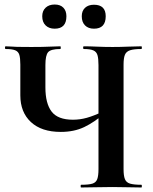

<svg xmlns="http://www.w3.org/2000/svg" viewBox="-20 -830 677 850"><path d="M416 -542Q416 -571 411.5 -586Q407 -601 393 -607Q379 -613 351 -613Q348 -613 348 -619Q348 -625 351 -625Q377 -625 409 -623.5Q441 -622 478 -622Q514 -622 547 -623.5Q580 -625 606 -625Q608 -625 608 -619Q608 -613 606 -613Q573 -613 556 -607.5Q539 -602 533 -587.5Q527 -573 527 -544V-81Q527 -52 533 -37Q539 -22 556 -17Q573 -12 606 -12Q608 -12 608 -6Q608 0 606 0Q580 0 547 -1Q514 -2 478 -2Q437 -2 402.5 -1Q368 0 339 0Q337 0 337 -6Q337 -12 339 -12Q373 -12 389 -17Q405 -22 410.5 -37Q416 -52 416 -81ZM444 -329Q398 -289 353 -267.5Q308 -246 249 -246Q164 -246 117 -289.5Q70 -333 70 -408V-544Q70 -573 65.5 -587.5Q61 -602 47 -607.5Q33 -613 5 -613Q2 -613 2 -619Q2 -625 5 -625Q18 -625 27.5 -624Q37 -623 56.5 -622.5Q76 -622 119 -622Q172 -622 200 -623.5Q228 -625 247 -625Q249 -625 249 -619Q249 -613 247 -613Q205 -613 193 -599Q181 -585 181 -542V-443Q181 -372 208.5 -336Q236 -300 303 -300Q334 -300 364.5 -308.5Q395 -317 435 -336ZM222 -703Q197 -703 182 -717.5Q167 -732 167 -758Q167 -782 182 -796Q197 -810 222 -810Q247 -810 260.5 -796Q274 -782 274 -758Q274 -703 222 -703ZM396 -703Q371 -703 356.5 -717.5Q342 -732 342 -758Q342 -782 356.5 -795.5Q371 -809 396 -809Q448 -809 448 -758Q448 -703 396 -703Z"/></svg>

Font: Cormorant
Style: Bold
Weight: 700
Designer: Christian Thalmann (Catharsis Fonts)
Foundry: Catharsis Fonts
Version: Version 4.000